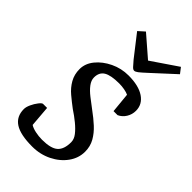

<svg xmlns="http://www.w3.org/2000/svg" viewBox="-221 -770 846 846"><g transform="rotate(45 201.5 -347.5)"><path d="M161 9Q87 9 52.5 -13.5Q18 -36 18 -82Q18 -95 26 -112.5Q34 -130 45 -144Q56 -158 62 -158H87L95 -60Q107 -52 128 -47.5Q149 -43 170 -43Q225 -43 247 -62.5Q269 -82 269 -126Q269 -145 255 -163Q241 -181 218.5 -199.5Q196 -218 170 -235Q146 -253 121.5 -273.5Q97 -294 82 -320.5Q67 -347 67 -380Q67 -415 91.5 -445Q116 -475 155.5 -494Q195 -513 240 -513Q303 -513 338 -489.5Q373 -466 373 -426Q373 -403 361 -383.5Q349 -364 329 -355H304L295 -448Q285 -453 268.5 -456Q252 -459 236 -459Q184 -459 161 -445Q138 -431 138 -399Q138 -381 151.5 -363Q165 -345 187.5 -327.5Q210 -310 234 -292Q263 -271 287.5 -248.5Q312 -226 327 -199.5Q342 -173 342 -140Q342 -100 317.5 -66Q293 -32 251.5 -11.5Q210 9 161 9ZM242 -545Q235 -545 227 -554Q219 -563 206 -578L128 -678L157 -704L254 -620L376 -703L396 -677L297 -586Q270 -561 259.5 -553Q249 -545 242 -545Z"/></g></svg>

Font: Faustina
Style: Italic
Weight: 400
Italic angle: -8°
Designer: Alfonso Garcia
Foundry: http://www.omnibus-type.com
Version: Version 1.200